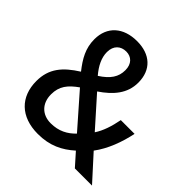

<svg xmlns="http://www.w3.org/2000/svg" viewBox="-192 -876 1037 1037"><g transform="rotate(45 326.5 -357.0)"><path d="M274 -724C169 -724 103 -665 103 -568C103 -499 132 -449 176 -393C90 -339 41 -282 41 -187C41 -67 117 10 249 10C340 10 402 -22 458 -72L522 0H653L526 -140C572 -201 602 -282 618 -360H513C502 -303 486 -253 460 -214L313 -379C387 -429 437 -487 437 -570C437 -668 374 -724 274 -724ZM272 -643C312 -643 340 -616 340 -568C340 -517 315 -479 256 -441C221 -482 200 -524 200 -567C200 -617 231 -643 272 -643ZM232 -329 397 -141C362 -104 318 -80 257 -80C191 -80 148 -124 148 -192C148 -254 177 -290 232 -329Z"/></g></svg>

Font: Noto Sans SemiCondensed Medium
Style: Regular
Weight: 500
Width: 4
Designer: Monotype Design Team
Foundry: Monotype Imaging Inc.
Version: Version 2.013